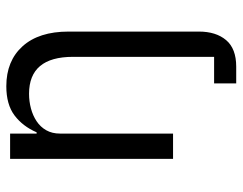

<svg xmlns="http://www.w3.org/2000/svg" viewBox="-100 -468 768 608"><g transform="rotate(-90 284.0 -164.0)"><path d="M324 130H408V-317Q408 -456 291 -456Q267 -456 244.5 -450Q222 -444 204 -432Q186 -420 175.5 -401.5Q165 -383 165 -358V0H85V-516H165V-432H169Q188 -476 222.5 -502Q257 -528 315 -528Q395 -528 441.5 -476.5Q488 -425 488 -331V82Q488 136 461 168Q434 200 377 200H324Z"/></g></svg>

Font: Aneliza
Style: Regular
Weight: 400
Designer: Mike Abbink, Paul van der Laan, Pieter van Rosmalen
Foundry: Bold Monday
Version: Version 3.001;September 8, 2019;FontCreator 11.5.0.2425 64-b